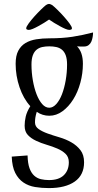

<svg xmlns="http://www.w3.org/2000/svg" viewBox="-20 -727 502 982"><path d="M232 -135Q197 -135 168 -155Q163 -139 161 -126.5Q159 -114 159 -101Q159 -80 177.5 -67Q196 -54 224 -44Q252 -34 284.5 -24.5Q317 -15 345 1Q373 17 391.5 41Q410 65 410 103Q410 168 362.5 201.5Q315 235 230 235Q193 235 159.5 229.5Q126 224 100 206.5Q74 189 58 157.5Q42 126 40 74L121 68Q122 109 131 133.5Q140 158 155 171.5Q170 185 189.5 189.5Q209 194 231 194Q281 194 306.5 169Q332 144 332 103Q332 76 315.5 60Q299 44 273.5 33Q248 22 219 13.5Q190 5 164.5 -7Q139 -19 122.5 -36.5Q106 -54 106 -84Q106 -106 111.5 -130.5Q117 -155 135 -184Q100 -222 80 -280.5Q60 -339 60 -401Q60 -442 73.5 -467.5Q87 -493 110.5 -507Q134 -521 165.5 -526Q197 -531 232 -531Q299 -531 351 -539Q403 -547 456 -561Q456 -551 454 -538.5Q452 -526 447.5 -515Q443 -504 433.5 -496.5Q424 -489 409 -489Q400 -489 391.5 -489Q383 -489 374 -490Q404 -460 404 -401Q404 -352 391 -304Q378 -256 354.5 -218.5Q331 -181 299.5 -158Q268 -135 232 -135ZM232 -176Q251 -176 268 -195Q285 -214 297 -245Q309 -276 316 -316Q323 -356 323 -397Q323 -426 316 -444.5Q309 -463 296.5 -473Q284 -483 267.5 -486.5Q251 -490 232 -490Q213 -490 196.5 -486.5Q180 -483 167.5 -473Q155 -463 148 -444.5Q141 -426 141 -397Q141 -356 148 -316Q155 -276 167 -245Q179 -214 195.5 -195Q212 -176 232 -176ZM335 -574Q327 -574 314 -579.5Q301 -585 286.5 -593Q272 -601 257 -610Q242 -619 231 -627Q220 -619 205 -610Q190 -601 175.5 -593Q161 -585 148 -579.5Q135 -574 127 -574Q124 -574 119 -575.5Q114 -577 114 -582Q114 -590 126.5 -607Q139 -624 155.5 -642.5Q172 -661 189 -677.5Q206 -694 215 -701Q224 -707 231 -707Q236 -707 247 -701Q256 -694 273 -677.5Q290 -661 306.5 -642.5Q323 -624 335.5 -607Q348 -590 348 -582Q348 -577 343 -575.5Q338 -574 335 -574Z"/></svg>

Font: Combo
Style: Regular
Weight: 400
Designer: Eduardo Rodriguez Tunni
Foundry: Eduardo Rodriguez Tunni
Version: Version 1.001